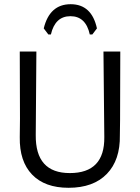

<svg xmlns="http://www.w3.org/2000/svg" viewBox="-20 -886 666 913"><path d="M210 -722 188 -751Q216 -866 316 -866Q416 -866 441 -751L419 -722H407Q388 -809 315 -809Q242 -809 222 -722ZM552 -641 551 -315 550 -243Q552 -125 488 -59Q424 7 306 7Q193 7 132.5 -56Q72 -119 74 -234L75 -321L74 -641H153L150 -244Q148 -63 312 -63Q478 -63 476 -234L472 -641Z"/></svg>

Font: Alegreya Sans SC
Style: Regular
Weight: 400
Designer: Juan Pablo del Peral
Foundry: Huerta Tipografica
Version: Version 2.007